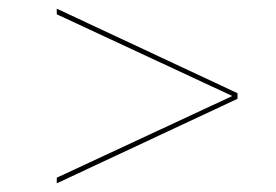

<svg xmlns="http://www.w3.org/2000/svg" viewBox="-20 -582 636 443"><path d="M111 -562 528 -367V-354L111 -159V-172L515 -360V-361L111 -549Z"/></svg>

Font: Hepta Slab Thin
Style: Regular
Weight: 250
Designer: Michael LaGattuta
Foundry: Michael LaGattuta
Version: Version 1.100; ttfautohint (v1.8) -l 8 -r 50 -G 200 -x 14 -D